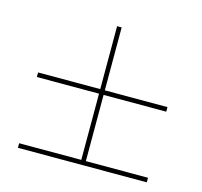

<svg xmlns="http://www.w3.org/2000/svg" viewBox="-85 -702 770 731"><g transform="rotate(15 300.0 -336.5)"><path d="M45 -64V-82H290V-343H45V-361H290V-609H308V-361H555V-343H308V-82H553V-64Z"/></g></svg>

Font: Grandiflora One
Style: Regular
Weight: 400
Designer: Haesung Cho
Foundry: JAMO
Version: Version 1.000; ttfautohint (v1.8.4.7-5d5b);gftools[0.9.28]